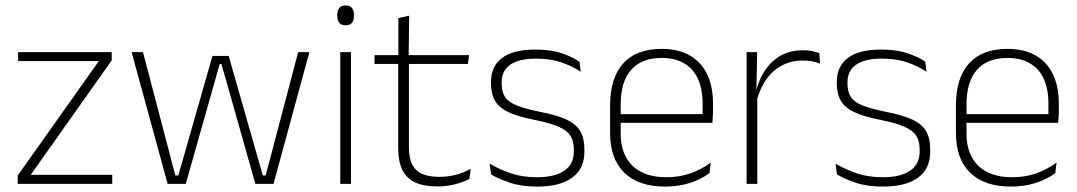

<svg xmlns="http://www.w3.org/2000/svg" viewBox="-20 -679 3978 709"><path d="M394.5 -33.5V0H45.5V-31L345 -453.5H47V-486.5H392.5V-456L93.5 -33.5Z M599 0 466 -486.5H508L627.5 -31H638.5L764.5 -472.5H824.5L950.5 -31H961L1081 -486.5H1122.5L990 0H923L819 -368L797.5 -442.5H791L770 -367.5L666 0Z M1236.5 0V-486.5H1276V0ZM1256.5 -585.5Q1241 -585.5 1233.2 -594.5Q1225.5 -603.5 1225.5 -620.5V-624.5Q1225.5 -641 1233.2 -650Q1241 -659 1256.5 -659Q1271.5 -659 1279.2 -650Q1287 -641 1287 -624.5V-620.5Q1287 -603 1279.2 -594.2Q1271.5 -585.5 1256.5 -585.5Z M1595.5 9.5Q1544 9.5 1512.2 -5.8Q1480.5 -21 1465.5 -52.2Q1450.5 -83.5 1450.5 -130.5V-459H1490V-134.5Q1490 -79 1515.8 -52.5Q1541.5 -26 1602.5 -26Q1633 -26 1662.2 -33.2Q1691.5 -40.5 1718 -55.5L1713.5 -18.5Q1690.5 -6 1659.2 1.8Q1628 9.5 1595.5 9.5ZM1363 -443V-475.5H1712L1708 -443ZM1451 -469.5V-612.5L1491 -621L1489 -469.5Z M1964 10Q1905.5 10 1863 -4.2Q1820.5 -18.5 1793.5 -35L1788.5 -74.5Q1824.5 -53.5 1866.5 -39Q1908.5 -24.5 1963.5 -24.5Q2028 -24.5 2063.5 -48.5Q2099 -72.5 2099 -119V-127Q2099 -157 2087 -176.8Q2075 -196.5 2044 -210.5Q2013 -224.5 1955.5 -236Q1894 -248 1858.5 -264.5Q1823 -281 1808 -306.8Q1793 -332.5 1793 -371.5V-376Q1793 -434 1834 -465Q1875 -496 1957.5 -496Q2014 -496 2054.5 -482.2Q2095 -468.5 2120 -451L2124.5 -414Q2093 -435 2052.8 -448.8Q2012.5 -462.5 1959.5 -462.5Q1915.5 -462.5 1887.5 -452Q1859.5 -441.5 1846 -422.2Q1832.5 -403 1832.5 -376V-371.5Q1832.5 -340.5 1844.8 -321.2Q1857 -302 1887.8 -289.8Q1918.5 -277.5 1972 -266.5Q2035.5 -254.5 2071.8 -237.5Q2108 -220.5 2123 -194.2Q2138 -168 2138 -128.5V-118.5Q2138 -55.5 2092.8 -22.8Q2047.5 10 1964 10Z M2436 10Q2338 10 2285.5 -41.2Q2233 -92.5 2233 -187V-290.5Q2233 -391.5 2281.5 -445Q2330 -498.5 2423 -498.5Q2485 -498.5 2527.2 -474.2Q2569.5 -450 2591.2 -404.8Q2613 -359.5 2613 -295.5V-278Q2613 -265.5 2612.5 -252.8Q2612 -240 2610.5 -225.5H2574Q2574.5 -245.5 2574.5 -263.2Q2574.5 -281 2574.5 -296Q2574.5 -350.5 2557.2 -388Q2540 -425.5 2506.2 -445.2Q2472.5 -465 2423 -465Q2349 -465 2310.5 -421Q2272 -377 2272 -293V-245V-239V-184.5Q2272 -147 2283 -117.5Q2294 -88 2315.2 -67.2Q2336.5 -46.5 2368 -35.5Q2399.5 -24.5 2441 -24.5Q2488 -24.5 2528.5 -38.5Q2569 -52.5 2604.5 -78.5L2600 -40Q2569.5 -17 2527.8 -3.5Q2486 10 2436 10ZM2253 -225.5V-257.5H2600.5V-225.5Z M2773.5 -305 2760.5 -334 2771 -337.5Q2787.5 -409.5 2832.5 -451.5Q2877.5 -493.5 2945.5 -493.5Q2965 -493.5 2980 -490.2Q2995 -487 3005.5 -483L3008 -444Q2995.5 -449.5 2979 -452.5Q2962.5 -455.5 2943 -455.5Q2883.5 -455.5 2838.5 -417.5Q2793.5 -379.5 2773.5 -305ZM2737 0V-486.5H2776L2773 -338L2776.5 -334.5V0Z M3241 10Q3182.5 10 3140 -4.2Q3097.5 -18.5 3070.5 -35L3065.5 -74.5Q3101.5 -53.5 3143.5 -39Q3185.5 -24.5 3240.5 -24.5Q3305 -24.5 3340.5 -48.5Q3376 -72.5 3376 -119V-127Q3376 -157 3364 -176.8Q3352 -196.5 3321 -210.5Q3290 -224.5 3232.5 -236Q3171 -248 3135.5 -264.5Q3100 -281 3085 -306.8Q3070 -332.5 3070 -371.5V-376Q3070 -434 3111 -465Q3152 -496 3234.5 -496Q3291 -496 3331.5 -482.2Q3372 -468.5 3397 -451L3401.5 -414Q3370 -435 3329.8 -448.8Q3289.5 -462.5 3236.5 -462.5Q3192.5 -462.5 3164.5 -452Q3136.5 -441.5 3123 -422.2Q3109.5 -403 3109.5 -376V-371.5Q3109.5 -340.5 3121.8 -321.2Q3134 -302 3164.8 -289.8Q3195.5 -277.5 3249 -266.5Q3312.5 -254.5 3348.8 -237.5Q3385 -220.5 3400 -194.2Q3415 -168 3415 -128.5V-118.5Q3415 -55.5 3369.8 -22.8Q3324.5 10 3241 10Z M3713 10Q3615 10 3562.5 -41.2Q3510 -92.5 3510 -187V-290.5Q3510 -391.5 3558.5 -445Q3607 -498.5 3700 -498.5Q3762 -498.5 3804.2 -474.2Q3846.5 -450 3868.2 -404.8Q3890 -359.5 3890 -295.5V-278Q3890 -265.5 3889.5 -252.8Q3889 -240 3887.5 -225.5H3851Q3851.5 -245.5 3851.5 -263.2Q3851.5 -281 3851.5 -296Q3851.5 -350.5 3834.2 -388Q3817 -425.5 3783.2 -445.2Q3749.5 -465 3700 -465Q3626 -465 3587.5 -421Q3549 -377 3549 -293V-245V-239V-184.5Q3549 -147 3560 -117.5Q3571 -88 3592.2 -67.2Q3613.5 -46.5 3645 -35.5Q3676.5 -24.5 3718 -24.5Q3765 -24.5 3805.5 -38.5Q3846 -52.5 3881.5 -78.5L3877 -40Q3846.5 -17 3804.8 -3.5Q3763 10 3713 10ZM3530 -225.5V-257.5H3877.5V-225.5Z"/></svg>

Font: Anek Gujarati Medium ExtraLight
Style: Regular
Weight: 250
Version: Version 1.003